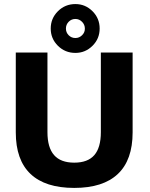

<svg xmlns="http://www.w3.org/2000/svg" viewBox="-20 -920 744 950"><path d="M636.2 -265.1Q636.2 -128.4 563.2 -59.3Q490.2 9.8 347.2 9.8Q204.1 9.8 131.1 -59.3Q58.1 -128.4 58.1 -265.1V-660.2H214.8V-266.1Q214.8 -189.9 247.6 -152.6Q280.3 -115.2 347.2 -115.2Q414.1 -115.2 446.5 -152.3Q479 -189.5 479 -266.1V-660.2H636.2ZM353 -899.9Q402.3 -899.9 437.7 -864.5Q473.1 -829.1 473.1 -778.8Q473.1 -728.5 437.7 -693.4Q402.3 -658.2 353 -658.2Q302.2 -658.2 266.6 -693.4Q231 -728.5 231 -778.8Q231 -829.1 266.6 -864.5Q302.2 -899.9 353 -899.9ZM353 -731.9Q372.1 -731.9 386.2 -745.8Q400.4 -759.8 399.9 -778.8Q399.9 -797.9 386 -812Q372.1 -826.2 353 -826.2Q333.5 -826.2 319.8 -812.3Q306.2 -798.3 306.2 -778.8Q306.2 -759.3 319.8 -745.6Q333.5 -731.9 353 -731.9Z"/></svg>

Font: Human Sans
Style: Bold
Weight: 700
Designer: Tim Radville
Foundry: Continuum
Version: Version 1.000;FEAKit 1.0